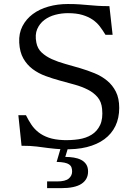

<svg xmlns="http://www.w3.org/2000/svg" viewBox="-20 -747 699 975"><path d="M300.8 -35.6Q341.3 -34.2 379.2 -39.8Q417 -45.4 445.3 -63Q473.6 -80.6 488.5 -112.3Q503.4 -144 498.5 -194.3Q495.1 -230.5 475.6 -253.4Q456.1 -276.4 426.5 -291.5Q397 -306.6 360.4 -316.9Q323.7 -327.1 285.6 -337.4Q247.6 -347.7 211.2 -361.1Q174.8 -374.5 146 -396Q117.2 -417.5 98.6 -450Q80.1 -482.4 77.6 -530.8Q75.2 -577.6 94 -614Q112.8 -650.4 146.5 -675.5Q180.2 -700.7 226.1 -713.6Q272 -726.6 324.7 -726.6Q359.4 -726.6 383.1 -724.9Q406.7 -723.1 428.7 -721.2Q450.7 -719.2 475.1 -717.5Q499.5 -715.8 535.6 -715.8L551.8 -570.3H515.6Q502.4 -592.3 487.3 -612.3Q472.2 -632.3 450.4 -647.2Q428.7 -662.1 398.4 -671.1Q368.2 -680.2 324.7 -680.2Q292.5 -680.2 260.7 -671.9Q229 -663.6 205.1 -645.5Q181.2 -627.4 168.9 -599.1Q156.7 -570.8 164.6 -530.8Q170.4 -500 191.7 -480.2Q212.9 -460.4 243.7 -446.5Q274.4 -432.6 311.5 -422.4Q348.6 -412.1 386.7 -400.9Q424.8 -389.6 460.4 -375Q496.1 -360.4 523.9 -337.4Q551.8 -314.5 568.6 -281Q585.4 -247.6 585.4 -199.2Q585.4 -147.5 566.2 -107.4Q546.9 -67.4 510.3 -40.3Q473.6 -13.2 420.9 0Q368.2 13.2 300.8 10.7Q277.8 10.3 259.8 8.5Q241.7 6.8 226.3 4.9Q210.9 2.9 196.5 1Q182.1 -1 166.3 -2.9Q150.4 -4.9 131.8 -5.9Q113.3 -6.8 89.4 -6.8L73.2 -162.1H111.8Q124.5 -136.2 139.4 -114Q154.3 -91.8 175.8 -75Q197.3 -58.1 227.3 -47.9Q257.3 -37.6 300.8 -35.6ZM293 -11.2H330.1L311.5 49.8Q334 49.8 355 53.2Q376 56.6 392.1 64.9Q408.2 73.2 417.7 87.6Q427.2 102.1 427.2 124Q427.2 164.1 394 186.3Q360.8 208.5 289.6 208.5H219.2V174.3H270.5Q311.5 174.3 328.9 159.9Q346.2 145.5 346.2 124Q346.2 112.3 343 103.3Q339.8 94.2 331.1 88.1Q322.3 82 306.9 78.9Q291.5 75.7 267.6 75.2Z"/></svg>

Font: Arian AMU Serif
Style: Regular
Weight: 400
Designer: Ruben Hakobyan (Tarumian)
Foundry: Ruben Hakobyan (Tarumian)
Version: Version 1.002